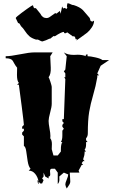

<svg xmlns="http://www.w3.org/2000/svg" viewBox="-20 -1049 678 1138"><path d="M200.2 -814.9 194.3 -814Q167.5 -822.3 153.8 -834.5Q140.1 -846.7 128.4 -864.7Q116.7 -882.8 104.5 -894L95.7 -909.2L86.9 -913.1L73.2 -941.9Q73.2 -946.8 107.9 -972.7Q142.6 -998.5 165 -1013.2L175.3 -1018.1Q175.8 -1017.1 177 -1012.5Q178.2 -1007.8 179 -1006.1Q179.7 -1004.4 181.9 -1002.2Q184.1 -1000 187.5 -1000Q190.9 -1000 192.4 -1001L218.8 -968.3Q231.4 -941.9 255.9 -941.9Q265.1 -941.9 273.4 -947.3L307.1 -971.2L314.9 -968.3L335 -984.4L337.9 -967.3Q343.3 -982.4 348.1 -1010.7L354.5 -998.5L362.3 -1002L375.5 -996.1L378.9 -1004.9L376.5 -1012.2L379.4 -1029.3H383.8Q388.7 -1029.3 398.4 -1024.2Q408.2 -1019 414.1 -1019H416.5Q453.1 -1007.3 471.2 -989.3Q477.5 -982.9 490.2 -967.5Q502.9 -952.1 511.7 -942.4L517.1 -924.8L527.3 -920.9L537.6 -926.8Q537.6 -906.7 524.2 -886.7Q510.7 -866.7 496.6 -855.2Q482.4 -843.8 460 -828.4Q437.5 -813 432.6 -809.1L435.5 -818.8L427.7 -816.4Q427.7 -823.2 424.8 -828.6Q419.9 -836.9 412.1 -833L378.4 -857.4Q370.6 -851.6 366.2 -851.6Q360.8 -850.6 358.4 -859.9Q344.7 -859.9 305.2 -834L297.4 -835.4L277.8 -819.8Q274.4 -820.3 271 -818.8Q253.4 -809.6 232.4 -803.7H229.5Q225.1 -803.7 215.3 -809.3Q205.6 -814.9 200.2 -814.9ZM238.3 18.6 229.5 38.6H218.8Q209 27.8 208.5 26.9Q204.1 0.5 188.5 -18.6Q172.9 -37.6 150.4 -37.6L161.1 -48.8Q148.9 -62 144 -93.8Q139.2 -125.5 135.5 -152.3Q131.8 -179.2 121.6 -184.1V-240.7L111.3 -251.5V-263.2L121.6 -274.4V-286.1H111.3V-297.9L121.6 -308.6Q121.6 -317.4 108.9 -417.2Q96.2 -517.1 91.8 -546.9H81.5L91.8 -557.6Q80.6 -569.3 80.6 -605Q80.6 -640.6 81.5 -647.9Q73.2 -657.2 66.2 -669.7Q59.1 -682.1 55.7 -688.5Q46.4 -703.6 13.7 -703.6V-715.8Q42.5 -715.8 98.6 -727.1Q154.8 -738.3 180.2 -738.3H292L277.8 -715.8L280.8 -648.9Q282.7 -609.9 268.1 -591.3Q271.5 -586.9 279.1 -563.2Q286.6 -539.6 286.6 -534.2V-433.6Q286.6 -416 277.3 -382.1Q268.1 -348.1 268.1 -332.5Q268.1 -316.9 273.4 -288.1Q278.8 -259.3 278.8 -242.7L277.8 -229.5Q287.6 -217.8 287.6 -194.8L286.6 -164.6L296.9 -127.4H322.3L340.8 -150.9V-162.1Q340.8 -195.3 349.6 -207H340.8Q349.6 -219.7 349.6 -245.6V-274.4L358.4 -286.1L349.6 -297.9V-308.6L358.4 -320.3L349.6 -330.1V-342.8H358.4L367.2 -580.1L360.8 -591.3H367.2V-613.8L358.4 -626L367.2 -636.7L375.5 -715.8L358.4 -738.3Q380.4 -723.6 418 -723.6L439.9 -724.6Q467.8 -724.6 490.2 -715.8Q487.8 -717.8 487.8 -720.7Q487.8 -726.6 499 -726.6V-715.8Q515.1 -715.8 546.1 -708.7Q577.1 -701.7 586.9 -692.9H626.5L576.7 -659.2L556.6 -613.8L566.9 -602.5H556.6V-591.3Q547.9 -539.1 532.2 -486.1Q516.6 -433.1 508.5 -385.5Q500.5 -337.9 500.5 -258.3Q500.5 -240.2 490.2 -229.5V-218.3L499 -207H490.2V-192.4Q490.2 -172.9 481.4 -161.1L490.2 -150.9H481.4V-144.5Q481.4 -128.4 472.7 -104.5L481.4 -93.8H472.7L463.9 -82L472.7 -71.3H463.9L445.8 -37.6L450.7 -25.9H393.6L396.5 24.9Q397.5 36.1 387.5 50.5Q377.4 64.9 375.5 68.4Q367.2 51.8 367.2 43.5Q367.2 35.2 375.7 15.1Q384.3 -4.9 384.3 -15.1L358.4 -25.9L331.5 -2.9L332 17.1Q332 30.8 322.3 42V-25.9L305.7 -48.8H286.6Q276.4 -48.8 276.4 -33.7L277.8 -16.1Q277.8 -2.9 268.1 -2.9V8.8L248 -2.9L238.3 -25.9V-2.9L229.5 8.8ZM209.5 42Q202.6 39.6 202.6 17.6Q203.1 19.5 208.5 26.9Q209.5 31.7 209.5 42Z"/></svg>

Font: Butcherman Caps
Style: Regular
Weight: 400
Version: Version 001.003